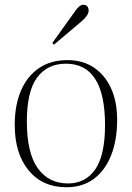

<svg xmlns="http://www.w3.org/2000/svg" viewBox="-20 -774 555 808"><path d="M260 14Q159 14 100.5 -57Q42 -128 42 -248Q42 -331 68 -392Q94 -453 143.5 -487Q193 -521 264 -521Q329 -521 375.5 -489.5Q422 -458 447.5 -402Q473 -346 473 -270Q473 -184 447.5 -120Q422 -56 374.5 -21Q327 14 260 14ZM266 -2Q340 -2 381 -61.5Q422 -121 422 -248Q422 -506 257 -506Q180 -506 136.5 -448Q93 -390 93 -263Q93 -130 139 -66Q185 -2 266 -2ZM207 -586 200 -593 299 -731Q315 -754 331 -754Q342 -754 347.5 -747Q353 -740 353 -729Q353 -710 323 -684Z"/></svg>

Font: Literata 72pt ExtraLight
Style: Regular
Weight: 200
Designer: Latin by Veronika Burian and Jose Scaglione. Greek by Irene Vlachou. Cyrillic by Vera Evstafieva.
Foundry: TypeTogether
Version: Version 3.002